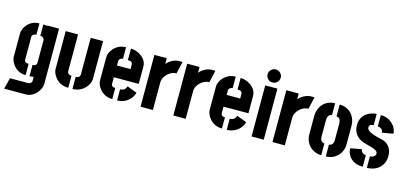

<svg xmlns="http://www.w3.org/2000/svg" viewBox="-76 -1303 4322 2041"><g transform="rotate(15 2085.5 -282.5)"><path d="M20 190 51 67H249Q266 67 275 59.5Q284 52 287.5 44Q291 36 291 35V-12Q284 -11 276.5 -10Q269 -9 261.5 -8.5Q254 -8 246 -8V-132Q264 -132 273.5 -137Q283 -142 287 -150Q291 -158 291 -165V-420Q291 -423 287 -431Q283 -439 273.5 -445.5Q264 -452 246 -452V-577Q254 -577 261.5 -576.5Q269 -576 276.5 -574.5Q284 -573 291 -571V-577H419V35Q419 53 408.5 79Q398 105 377 130.5Q356 156 324.5 173Q293 190 251 190ZM203 -8Q159 -8 126.5 -25Q94 -42 73 -67Q52 -92 41.5 -118Q31 -144 31 -162V-425Q31 -444 41.5 -469.5Q52 -495 73 -519.5Q94 -544 126.5 -560.5Q159 -577 203 -577V-452Q185 -452 174.5 -445.5Q164 -439 160 -432Q156 -425 156 -422V-163Q156 -157 160.5 -149.5Q165 -142 175 -137Q185 -132 203 -132Z M722 5V-128Q740 -128 750.5 -134Q761 -140 765 -149Q769 -158 769 -167V-570H905V-151Q905 -131 893.5 -104.5Q882 -78 859 -53Q836 -28 801.5 -11.5Q767 5 722 5ZM676 5Q631 5 596.5 -11Q562 -27 539.5 -52Q517 -77 505.5 -103.5Q494 -130 494 -151V-570H630V-167Q630 -158 634 -149Q638 -140 648 -134Q658 -128 676 -128Z M1159 0Q1115 0 1081.5 -16.5Q1048 -33 1026 -58Q1004 -83 993 -109Q982 -135 982 -155V-417Q982 -437 993 -463Q1004 -489 1026.5 -513.5Q1049 -538 1082 -554Q1115 -570 1158 -570V-444Q1145 -444 1135.5 -438Q1126 -432 1120.5 -424Q1115 -416 1115 -408V-358H1264V-407Q1264 -423 1256 -431Q1248 -439 1236 -441.5Q1224 -444 1212 -444V-570Q1253 -570 1293.5 -551Q1334 -532 1361.5 -498Q1389 -464 1389 -418V-229H1115V-155Q1115 -148 1119 -140.5Q1123 -133 1132.5 -128Q1142 -123 1159 -123ZM1212 0V-122Q1233 -122 1247 -129Q1261 -136 1269 -147.5Q1277 -159 1281 -173L1390 -132Q1383 -100 1359 -69.5Q1335 -39 1297.5 -19.5Q1260 0 1212 0Z M1470 0V-570H1606V-507Q1618 -522 1638.5 -537.5Q1659 -553 1686 -564Q1713 -575 1743 -575Q1752 -575 1761 -575Q1770 -575 1779 -575L1748 -441Q1712 -441 1679.5 -420.5Q1647 -400 1626.5 -369Q1606 -338 1606 -305V0Z M1831 0V-570H1967V-507Q1979 -522 1999.5 -537.5Q2020 -553 2047 -564Q2074 -575 2104 -575Q2113 -575 2122 -575Q2131 -575 2140 -575L2109 -441Q2073 -441 2040.5 -420.5Q2008 -400 1987.5 -369Q1967 -338 1967 -305V0Z M2366 0Q2322 0 2288.5 -16.5Q2255 -33 2233 -58Q2211 -83 2200 -109Q2189 -135 2189 -155V-417Q2189 -437 2200 -463Q2211 -489 2233.5 -513.5Q2256 -538 2289 -554Q2322 -570 2365 -570V-444Q2352 -444 2342.5 -438Q2333 -432 2327.5 -424Q2322 -416 2322 -408V-358H2471V-407Q2471 -423 2463 -431Q2455 -439 2443 -441.5Q2431 -444 2419 -444V-570Q2460 -570 2500.5 -551Q2541 -532 2568.5 -498Q2596 -464 2596 -418V-229H2322V-155Q2322 -148 2326 -140.5Q2330 -133 2339.5 -128Q2349 -123 2366 -123ZM2419 0V-122Q2440 -122 2454 -129Q2468 -136 2476 -147.5Q2484 -159 2488 -173L2597 -132Q2590 -100 2566 -69.5Q2542 -39 2504.5 -19.5Q2467 0 2419 0Z M2692 0V-562H2826V0ZM2758 -611Q2728 -611 2706.5 -632.5Q2685 -654 2685 -683Q2685 -712 2706.5 -733.5Q2728 -755 2758 -755Q2787 -755 2808.5 -733.5Q2830 -712 2830 -683Q2830 -654 2808.5 -632.5Q2787 -611 2758 -611Z M2922 0V-570H3058V-507Q3070 -522 3090.5 -537.5Q3111 -553 3138 -564Q3165 -575 3195 -575Q3204 -575 3213 -575Q3222 -575 3231 -575L3200 -441Q3164 -441 3131.5 -420.5Q3099 -400 3078.5 -369Q3058 -338 3058 -305V0Z M3459 1Q3423 1 3390.5 -12Q3358 -25 3333 -49Q3308 -73 3293.5 -107Q3279 -141 3279 -183V-379Q3279 -421 3292 -456Q3305 -491 3329 -516.5Q3353 -542 3386 -556Q3419 -570 3459 -570V-440Q3444 -440 3433.5 -432Q3423 -424 3417 -409Q3411 -394 3411 -373V-188Q3411 -171 3417 -157.5Q3423 -144 3434 -136.5Q3445 -129 3459 -129ZM3509 1V-129Q3523 -129 3534 -136.5Q3545 -144 3551 -157.5Q3557 -171 3557 -188V-373Q3557 -394 3551.5 -409Q3546 -424 3535 -432Q3524 -440 3509 -440V-570Q3549 -570 3582 -556Q3615 -542 3639 -516.5Q3663 -491 3676 -456Q3689 -421 3689 -379V-183Q3689 -141 3674.5 -107Q3660 -73 3635 -49Q3610 -25 3577.5 -12Q3545 1 3509 1Z M3962 5V-121Q3974 -121 3988 -126Q4002 -131 4012 -141Q4022 -151 4022 -166Q4022 -186 4002.5 -198.5Q3983 -211 3953.5 -219.5Q3924 -228 3892.5 -236Q3861 -244 3837 -255Q3815 -265 3793.5 -284Q3772 -303 3757.5 -333Q3743 -363 3743 -406Q3743 -456 3761.5 -488.5Q3780 -521 3808 -540Q3836 -559 3865 -567Q3894 -575 3915 -575V-451Q3892 -451 3881.5 -444Q3871 -437 3868.5 -429Q3866 -421 3866 -416Q3866 -398 3883.5 -382.5Q3901 -367 3939.5 -353.5Q3978 -340 4040 -326Q4060 -322 4079.5 -311Q4099 -300 4115 -282Q4131 -264 4141 -237.5Q4151 -211 4151 -175Q4151 -118 4125.5 -77.5Q4100 -37 4057 -16Q4014 5 3962 5ZM3917 5Q3853 5 3813.5 -19Q3774 -43 3755.5 -78.5Q3737 -114 3737 -150L3861 -173Q3861 -158 3869.5 -146.5Q3878 -135 3891 -128.5Q3904 -122 3917 -121ZM4018 -397Q4018 -422 4005.5 -433Q3993 -444 3979 -447.5Q3965 -451 3960 -451L3961 -575Q4015 -575 4055.5 -551Q4096 -527 4118.5 -491Q4141 -455 4141 -418Z"/></g></svg>

Font: Stick No Bills ExtraBold
Style: Regular
Weight: 800
Version: Version 2.000